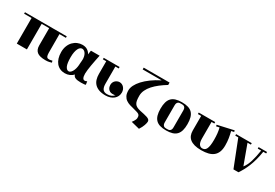

<svg xmlns="http://www.w3.org/2000/svg" viewBox="64 -1938 4952 3458"><g transform="rotate(30 2539.5 -209.5)"><path d="M186 60V-472H31V-503H900V-472H766L767 -85Q768 -49 773 -28.5Q778 -8 787.5 2Q797 12 809.5 14Q822 16 838 16Q850 16 865.5 12.5Q881 9 895 5L906 41Q891 46 859.5 54Q828 62 781 62Q657 62 604.5 18.5Q552 -25 552 -113V-472H396V60Z M1200 91Q1144 91 1098.5 70.5Q1053 50 1021 11.5Q989 -27 971.5 -83Q954 -139 954 -209Q954 -280 976 -336.5Q998 -393 1035.5 -432Q1073 -471 1122 -492Q1171 -513 1224 -513Q1287 -513 1328.5 -486Q1370 -459 1395 -414Q1397 -446 1401.5 -468Q1406 -490 1407 -497H1587L1584 -484Q1574 -435 1562.5 -378.5Q1551 -322 1542 -268Q1533 -214 1527 -167Q1521 -120 1521 -88Q1521 -54 1525.5 -32Q1530 -10 1537.5 3.5Q1545 17 1556 22.5Q1567 28 1580 28Q1585 28 1596 25Q1607 22 1624 14L1634 80Q1626 85 1601.5 88Q1577 91 1532 91Q1462 91 1422 75.5Q1382 60 1371 20V19Q1342 52 1297 71.5Q1252 91 1200 91ZM1244 26Q1262 26 1280 11Q1298 -4 1312.5 -30Q1327 -56 1336.5 -90.5Q1346 -125 1349 -164L1351 -200Q1353 -220 1354.5 -241Q1356 -262 1357 -281V-302Q1354 -343 1343 -371.5Q1332 -400 1317 -417.5Q1302 -435 1285 -442.5Q1268 -450 1253 -450Q1234 -450 1215 -436.5Q1196 -423 1181 -393.5Q1166 -364 1157 -319Q1148 -274 1148 -211Q1148 -86 1174.5 -30Q1201 26 1244 26Z M1930 -470V-114Q1930 -81 1935.5 -53.5Q1941 -26 1954 -5.5Q1967 15 1990 26Q2013 37 2047 37Q2098 37 2133.5 20.5Q2169 4 2192 -26Q2181 -19 2166.5 -17.5Q2152 -16 2132 -16Q2097 -16 2074.5 -29.5Q2052 -43 2039 -61.5Q2026 -80 2021 -101Q2016 -122 2016 -137Q2016 -171 2028 -195Q2040 -219 2058.5 -234.5Q2077 -250 2098.5 -257.5Q2120 -265 2139 -265Q2166 -265 2189 -254Q2212 -243 2229.5 -223.5Q2247 -204 2256.5 -178Q2266 -152 2266 -122Q2266 -80 2249.5 -44.5Q2233 -9 2202 16.5Q2171 42 2128.5 56.5Q2086 71 2033 71Q1952 71 1896 50Q1840 29 1805.5 -7.5Q1771 -44 1755.5 -94.5Q1740 -145 1740 -205V-470H1670V-501H2000V-470Z M2683 245Q2686 241 2694.5 229.5Q2703 218 2712 203.5Q2721 189 2728.5 172Q2736 155 2737 140Q2739 109 2733 91.5Q2727 74 2710.5 62.5Q2694 51 2667 43.5Q2640 36 2601 25Q2553 14 2507.5 0Q2462 -14 2426 -39.5Q2390 -65 2368.5 -107Q2347 -149 2347 -218Q2347 -268 2375.5 -325.5Q2404 -383 2458.5 -442.5Q2513 -502 2593 -560.5Q2673 -619 2776 -671H2382V-708H2920V-658Q2845 -613 2780.5 -563Q2716 -513 2668 -459.5Q2620 -406 2593 -348.5Q2566 -291 2566 -231Q2566 -175 2572 -136.5Q2578 -98 2594.5 -72.5Q2611 -47 2639 -31.5Q2667 -16 2712 -5Q2763 6 2803.5 14.5Q2844 23 2873 33.5Q2902 44 2917.5 59Q2933 74 2933 99Q2933 125 2915.5 176.5Q2898 228 2858 289Z M3013 -220Q3013 -298 3028.5 -353.5Q3044 -409 3077.5 -444.5Q3111 -480 3164.5 -496.5Q3218 -513 3293 -513Q3369 -513 3422.5 -496.5Q3476 -480 3509.5 -444.5Q3543 -409 3558.5 -353.5Q3574 -298 3574 -220Q3574 -143 3558.5 -88Q3543 -33 3509.5 2.5Q3476 38 3422.5 54.5Q3369 71 3293 71Q3218 71 3164.5 54.5Q3111 38 3077.5 2.5Q3044 -33 3028.5 -88Q3013 -143 3013 -220ZM3385 -397Q3385 -428 3376.5 -445Q3368 -462 3354.5 -470.5Q3341 -479 3325 -480.5Q3309 -482 3293 -482Q3278 -482 3262 -480.5Q3246 -479 3233 -470.5Q3220 -462 3211.5 -445Q3203 -428 3203 -397V-45Q3203 -14 3211.5 3Q3220 20 3233 28.5Q3246 37 3262 38.5Q3278 40 3293 40Q3309 40 3325 38.5Q3341 37 3354.5 28.5Q3368 20 3376.5 3Q3385 -14 3385 -45Z M4316 -506Q4333 -442 4344 -373.5Q4355 -305 4355 -227Q4355 -148 4333.5 -93Q4312 -38 4270 -3.5Q4228 31 4165.5 47Q4103 63 4020 63Q3938 63 3879.5 47Q3821 31 3784 1Q3747 -29 3730 -71.5Q3713 -114 3713 -168V-472H3645V-503H3987V-472H3929V-131Q3929 -50 3954 -12.5Q3979 25 4020 25Q4048 25 4068.5 13Q4089 1 4102.5 -27Q4116 -55 4123 -101Q4130 -147 4130 -216Q4130 -285 4124 -342.5Q4118 -400 4104 -458L4039 -444L4033 -474L4366 -549L4373 -519Z M4826 -65Q4879 -131 4910 -235.5Q4941 -340 4961 -472H4890V-503H5065V-472H5005Q4989 -372 4967 -292Q4945 -212 4918.5 -147Q4892 -82 4863 -29Q4834 24 4802 71H4698L4485 -472H4422V-503H4747V-472H4677Z"/></g></svg>

Font: Cafe24 ClassicType
Style: Regular
Weight: 400
Designer: Cafe24 thkim, hmlim, mnelim & 4IR
Foundry: Cafe24
Version: Version 1.000